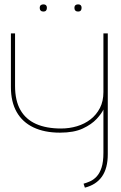

<svg xmlns="http://www.w3.org/2000/svg" viewBox="-20 -853 555 880"><path d="M179 -833Q171 -833 166.5 -829Q162 -825 162 -817Q162 -809 166.5 -804.5Q171 -800 179 -800Q187 -800 191 -804.5Q195 -809 195 -817Q195 -825 191 -829Q187 -833 179 -833ZM338 -833Q330 -833 325.5 -829Q321 -825 321 -817Q321 -809 325.5 -804.5Q330 -800 338 -800Q346 -800 350 -804.5Q354 -809 354 -817Q354 -825 350 -829Q346 -833 338 -833ZM474 -146V-700H454V-431Q454 -389 438 -358Q422 -327 395 -306Q368 -285 333 -274.5Q298 -264 260 -264Q192 -264 145 -285Q98 -306 73.5 -349Q49 -392 49 -459V-700H30V-454Q30 -386 56.5 -339.5Q83 -293 133.5 -269Q184 -245 255 -245Q319 -245 359.5 -264Q400 -283 423 -308Q446 -333 454 -351V-153Q454 -111 445.5 -85Q437 -59 423 -44Q409 -29 393 -22Q377 -15 363 -11L369 7Q421 -6 447.5 -44Q474 -82 474 -146Z"/></svg>

Font: Advent Pro Thin
Style: Regular
Weight: 250
Version: Version 3.000